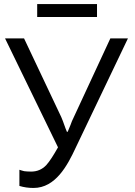

<svg xmlns="http://www.w3.org/2000/svg" viewBox="-20 -918 669 950"><path d="M76 -78V2C99 9 122 12 146 12C255 12 314 -100 354 -186L613 -728H526L345 -338C338 -324 333 -312 329 -300C325 -289 320 -277 315 -266H311C306 -277 302 -289 298 -300C294 -312 289 -325 283 -339L99 -728H5L267 -189C245 -150 226 -120 209 -101C188 -79 163 -69 134 -69C119 -69 108 -70 100 -71C92 -73 84 -75 76 -78ZM164 -898V-834H460V-898Z"/></svg>

Font: Cheyenne Sans
Style: Regular
Weight: 400
Designer: The Public Sans project authors (U.S. Web Design System), Libre Franklin designed by Pablo Impallari and Rodrigo Fuenzal
Foundry: The Cheyenne Sans Project Authors
Version: Version 2.007